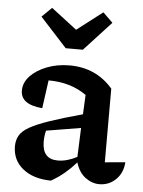

<svg xmlns="http://www.w3.org/2000/svg" viewBox="-53 -782 624 836"><g transform="rotate(5 258.5 -364.0)"><path d="M201 11Q124 10 78 -27Q32 -64 32 -125Q32 -151 43.5 -171.5Q55 -192 85.5 -209.5Q116 -227 171.5 -246Q227 -265 315 -289L319 -374Q250 -423 153 -423L136 -300Q41 -308 41 -369Q41 -404 68 -432.5Q95 -461 140 -478.5Q185 -496 239 -496Q355 -496 428 -411V-89L517 -97Q514 -50 484 -21Q454 8 412 8Q380 8 351 -13.5Q322 -35 309 -78Q286 -52 260 -30Q234 -8 201 11ZM155 -156Q155 -79 223 -79Q263 -79 307 -102L312 -229L161 -204Q155 -181 155 -156ZM215 -569 98 -697 141 -739 253 -653 365 -739 408 -697 290 -569Z"/></g></svg>

Font: Piazzolla SemiBold
Style: Regular
Weight: 600
Designer: Juan Pablo del Peral
Foundry: Huerta Tipografica
Version: Version 1.330